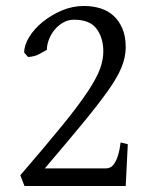

<svg xmlns="http://www.w3.org/2000/svg" viewBox="-20 -623 509 643"><path d="M401 0H62L48 -36Q135 -137 189.5 -204Q244 -271 274 -316.5Q304 -362 315 -392.5Q326 -423 326 -451Q326 -496 303.5 -526.5Q281 -557 228 -557Q208 -557 191.5 -547.5Q175 -538 163 -523.5Q151 -509 144 -491Q137 -473 137 -456Q120 -447 108.5 -440.5Q97 -434 74 -432L61 -447Q61 -472 78 -499.5Q95 -527 123.5 -550Q152 -573 187.5 -588Q223 -603 261 -603Q291 -603 316.5 -595Q342 -587 360.5 -570Q379 -553 390 -527Q401 -501 401 -465Q401 -432 387 -397.5Q373 -363 340.5 -317.5Q308 -272 256.5 -209.5Q205 -147 130 -59H334Q351 -59 360.5 -72Q370 -85 375 -102Q381 -121 384 -146L408 -140Z"/></svg>

Font: Kalpurush
Style: Regular
Weight: 400
Designer: Md. Tanbin Islam Siyam
Foundry: Tanbin Islam Siyam
Version: Version 0.258